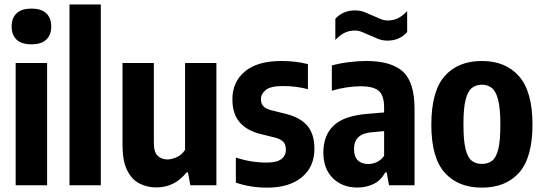

<svg xmlns="http://www.w3.org/2000/svg" viewBox="-20 -828 2428 858"><path d="M50 0V-546.5H190.5V0ZM120.5 -630Q75.5 -630 53.8 -651.2Q32 -672.5 32 -709.5Q32 -747 53.8 -768.2Q75.5 -789.5 120.5 -789.5Q165.5 -789.5 187.2 -768.2Q209 -747 209 -709.5Q209 -672.5 187.2 -651.2Q165.5 -630 120.5 -630Z M290.5 0V-808H430.5V0Z M679 9.5Q636.5 9.5 602.2 -8.5Q568 -26.5 547.8 -68Q527.5 -109.5 527.5 -180V-546.5H667.5V-191.5Q667.5 -148 684.5 -131.8Q701.5 -115.5 728 -115.5Q746.5 -115.5 769.5 -125.5Q792.5 -135.5 807 -158.5V-546.5H947V0H830.5L820 -57.5H813.5Q760.5 9.5 679 9.5Z M1174.5 10.5Q1097.5 10.5 1034 -12V-124Q1101 -101.5 1171.5 -101.5Q1217 -101.5 1237.2 -117Q1257.5 -132.5 1257.5 -159.5Q1257.5 -182.5 1246 -194.2Q1234.5 -206 1211.5 -212.5L1143 -229.5Q1081.5 -245 1050 -282.8Q1018.5 -320.5 1018.5 -385Q1018.5 -461.5 1074.2 -508.5Q1130 -555.5 1237.5 -555.5Q1271.5 -555.5 1300.8 -551.8Q1330 -548 1356 -541.5V-429.5Q1303 -443.5 1245 -443.5Q1189 -443.5 1167.5 -426Q1146 -408.5 1146 -385Q1146 -364.5 1157.2 -353Q1168.5 -341.5 1191.5 -335.5L1260 -318.5Q1323.5 -302 1354.2 -265.2Q1385 -228.5 1385 -163Q1385 -82 1328.5 -35.8Q1272 10.5 1174.5 10.5Z M1577 10Q1509.5 10 1467.2 -32Q1425 -74 1425 -146.5Q1425 -224 1472 -267.8Q1519 -311.5 1625 -319.5L1696.5 -325.5V-347.5Q1696.5 -401.5 1672.5 -422Q1648.5 -442.5 1591 -442.5Q1562.5 -442.5 1528.8 -437.5Q1495 -432.5 1463 -422.5V-535.5Q1497 -545 1538.5 -550.2Q1580 -555.5 1617 -555.5Q1728 -555.5 1780.2 -508.2Q1832.5 -461 1832.5 -341V0H1718.5L1708 -57.5H1701.5Q1682 -21.5 1649.5 -5.8Q1617 10 1577 10ZM1562 -162.5Q1562 -128 1579 -111.5Q1596 -95 1625.5 -95Q1643 -95 1662 -102.8Q1681 -110.5 1696.5 -131.5V-242L1641 -237Q1562 -230.5 1562 -162.5ZM1711.5 -646.5Q1689 -646.5 1669 -654.5Q1649 -662.5 1630.5 -671Q1613.5 -679 1597.5 -685.2Q1581.5 -691.5 1565.5 -691.5Q1539.5 -691.5 1519.2 -681.2Q1499 -671 1478.5 -649.5V-744Q1512.5 -781.5 1566.5 -781.5Q1589 -781.5 1609 -773.8Q1629 -766 1647.5 -757.5Q1664.5 -749.5 1680.5 -743Q1696.5 -736.5 1712.5 -736.5Q1738.5 -736.5 1758.8 -746.8Q1779 -757 1799.5 -778.5V-684.5Q1765.5 -646.5 1711.5 -646.5Z M2133.5 10.5Q2027 10.5 1967.2 -56.5Q1907.5 -123.5 1907.5 -270.5Q1907.5 -420 1967 -487.8Q2026.5 -555.5 2133.5 -555.5Q2240 -555.5 2299.8 -486.8Q2359.5 -418 2359.5 -272Q2359.5 -124 2300 -56.8Q2240.5 10.5 2133.5 10.5ZM2133.5 -95.5Q2160 -95.5 2178.5 -109.2Q2197 -123 2206.5 -160.8Q2216 -198.5 2216 -270Q2216 -343.5 2206 -382.2Q2196 -421 2177.5 -435.2Q2159 -449.5 2133.5 -449.5Q2108 -449.5 2089.2 -435.2Q2070.5 -421 2060.8 -382.8Q2051 -344.5 2051 -272.5Q2051 -200 2060.5 -161.8Q2070 -123.5 2088.5 -109.5Q2107 -95.5 2133.5 -95.5Z"/></svg>

Font: Encode Sans Condensed
Style: Bold
Weight: 700
Width: 3
Designer: Multiple Designers
Foundry: Impallari Type
Version: Version 3.000; ttfautohint (v1.8.3) -l 8 -r 50 -G 200 -x 14 